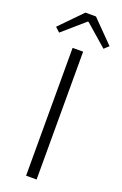

<svg xmlns="http://www.w3.org/2000/svg" viewBox="-191 -980 656 1029"><g transform="rotate(20 136.5 -465.0)"><path d="M106 0H166V-729H106ZM10 -781 134 -889H139L263 -781L289 -805L166 -930H106L-16 -805Z"/></g></svg>

Font: Noto Sans CJK SC Light
Style: Regular
Weight: 300
Designer: Ryoko NISHIZUKA 西塚涼子 (kana, bopomofo & ideographs); Paul D. Hunt (Latin, Greek & Cyrillic); Sandoll Communications 산돌커뮤니
Foundry: Adobe
Version: Version 2.004;hotconv 1.0.118;makeotfexe 2.5.65603